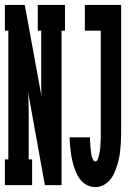

<svg xmlns="http://www.w3.org/2000/svg" viewBox="-24 -755 544 783"><path d="M-4 0V-105H10V-630H-4V-735H77L146 -358Q144 -378 144 -399Q144 -420 144 -441V-630H130V-735H241V-630H227V0H159L91 -377Q92 -357 92.5 -336Q93 -315 93 -294V-105H107V0ZM365 8Q349 8 334.5 1.5Q320 -5 309 -16.5Q298 -28 291 -42Q284 -56 279 -71Q274 -86 270.5 -101.5Q267 -117 265 -132.5Q263 -148 261.5 -163.5Q260 -179 260 -195H343Q343 -190 343 -185Q343 -180 343.5 -174.5Q344 -169 344.5 -164Q345 -159 345 -153.5Q345 -148 346 -143Q347 -138 347.5 -132.5Q348 -127 349 -122Q350 -117 352 -112Q354 -107 356.5 -102Q359 -97 365 -97Q371 -97 373.5 -103Q376 -109 378 -115Q380 -121 381 -127Q382 -133 383 -138.5Q384 -144 384.5 -150Q385 -156 385.5 -162Q386 -168 386 -174Q386 -180 386.5 -186Q387 -192 387 -198Q387 -204 387 -210V-630H322V-735H470V-210Q470 -194 469 -177Q468 -160 466.5 -143.5Q465 -127 461.5 -110.5Q458 -94 453 -78.5Q448 -63 441 -47.5Q434 -32 423 -19.5Q412 -7 396.5 0.5Q381 8 365 8Z"/></svg>

Font: Iosevka Slab Extrabold
Style: Regular
Weight: 800
Monospace: yes
Designer: Belleve Invis
Foundry: Belleve Invis
Version: Version 11.1.1; ttfautohint (v1.8.3)